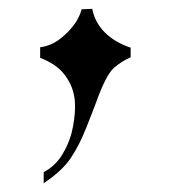

<svg xmlns="http://www.w3.org/2000/svg" viewBox="-20 -721 386 435"><path d="M71 -590V-614Q96 -617 117.5 -634Q139 -651 152 -671Q157 -679 160 -686Q163 -693 165 -700L189 -701Q195 -670 217.5 -647.5Q240 -625 276 -613V-591Q258 -584 239 -568Q220 -552 197 -487Q191 -472 186 -458.5Q181 -445 176 -433Q160 -392 140 -362.5Q120 -333 79 -306V-331Q105 -345 120 -369Q135 -393 142 -419Q146 -435 148 -450.5Q150 -466 150 -479Q150 -486 149.5 -493Q149 -500 147 -508Q142 -532 124.5 -554Q107 -576 71 -590Z"/></svg>

Font: Fette UNZ Fraktur
Style: Regular
Weight: 900
Foundry: UNZ1 Extensions by Catfonts.de
Version: Version 0.000 2012 initial release